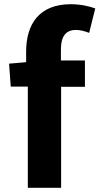

<svg xmlns="http://www.w3.org/2000/svg" viewBox="-20 -850 472 911"><path d="M31 -439H112V41H270V-438H383V-563H269V-614C269 -680 294 -708 341 -708C360 -708 383 -702 403 -694L432 -810C405 -820 363 -830 316 -830C163 -830 104 -732 104 -605V-555L23 -548Z"/></svg>

Font: GenEiGothic-pro-Regular
Style: Bold
Weight: 700
Designer: Ryoko NISHIZUKA (kana & ideographs); Paul D. Hunt (Latin, Greek & Cyrillic); Wenlong ZHANG (bopomofo); Sandoll Communica
Foundry: Adobe Systems Incorporated; o_tamon
Version: Version 1.000.140830